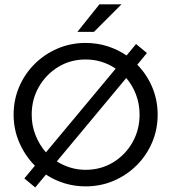

<svg xmlns="http://www.w3.org/2000/svg" viewBox="-20 -832 776 870"><path d="M139.6 17.4 90.3 -23.6 138.2 -81.2Q93.8 -125.7 67.7 -185.4Q41.7 -245.1 41.7 -312.5Q41.7 -379.9 67 -438.9Q92.4 -497.9 137.2 -542.4Q181.9 -586.8 241.3 -612.2Q300.7 -637.5 368.1 -637.5Q419.4 -637.5 466.7 -622.6Q513.9 -607.6 553.5 -580.6L596.5 -632.6L645.8 -591.7L602.1 -538.9Q645.1 -495.1 669.8 -436.8Q694.4 -378.5 694.4 -312.5Q694.4 -245.1 669.1 -186.1Q643.8 -127.1 599 -82.6Q554.2 -38.2 495.1 -12.8Q436.1 12.5 368.1 12.5Q318.1 12.5 272.6 -1.4Q227.1 -15.3 188.2 -41ZM188.2 -141.7 504.2 -520.8Q475 -541 440.6 -551.7Q406.2 -562.5 368.1 -562.5Q299.3 -562.5 244.1 -528.8Q188.9 -495.1 156.2 -438.5Q123.6 -381.9 123.6 -312.5Q123.6 -263.2 141 -219.4Q158.3 -175.7 188.2 -141.7ZM368.1 -62.5Q436.8 -62.5 492.4 -96.2Q547.9 -129.9 580.2 -186.8Q612.5 -243.8 612.5 -312.5Q612.5 -360.4 596.5 -402.8Q580.6 -445.1 552.1 -478.5L237.5 -100.7Q266 -82.6 299 -72.6Q331.9 -62.5 368.1 -62.5ZM330.6 -687.5 430.6 -812.5H530.6L405.6 -687.5Z"/></svg>

Font: co2trust
Style: Regular
Weight: 400
Designer: Kristian Moeller
Foundry: Dicotype
Version: Version 1.000